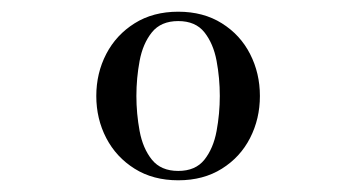

<svg xmlns="http://www.w3.org/2000/svg" viewBox="-20 -783 606 328"><path d="M284.5 -475Q241.5 -475 210 -494.8Q178.5 -514.5 161.5 -547.2Q144.5 -580 144.5 -619Q144.5 -658 161.5 -690.8Q178.5 -723.5 210 -743.2Q241.5 -763 284.5 -763Q327.5 -763 359 -743.2Q390.5 -723.5 407.2 -690.8Q424 -658 424 -619Q424 -580 407.2 -547.2Q390.5 -514.5 359 -494.8Q327.5 -475 284.5 -475ZM284.5 -491Q314 -491 329.2 -510.2Q344.5 -529.5 350 -559.2Q355.5 -589 355.5 -619Q355.5 -649.5 350 -679Q344.5 -708.5 329.2 -727.8Q314 -747 284.5 -747Q255 -747 239.5 -727.8Q224 -708.5 218.5 -679Q213 -649.5 213 -619Q213 -589 218.5 -559.2Q224 -529.5 239.5 -510.2Q255 -491 284.5 -491Z"/></svg>

Font: Bodoni Moda 9pt Medium
Style: Regular
Weight: 500
Designer: Owen Earl
Foundry: indestructible type
Version: Version 2.005